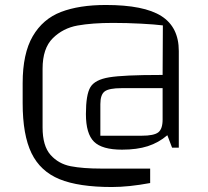

<svg xmlns="http://www.w3.org/2000/svg" viewBox="-20 -593 837 771"><path d="M698 -388V0H671L652 -50Q617 -20 573.5 -6Q530 8 470 8Q390 8 357.5 -24Q325 -56 325 -135Q325 -213 343 -243Q361 -273 418.5 -282.5Q476 -292 623 -292H633L634 -491Q603 -495 546 -498Q489 -501 434 -501Q350 -501 291.5 -490.5Q233 -480 192 -439.5Q151 -399 151 -317V-81Q151 -7 183 29Q215 65 264 74.5Q313 84 388 84H583V142Q497 158 429 158Q296 158 219 126.5Q142 95 106.5 22Q71 -51 71 -179V-259Q71 -378 111.5 -447.5Q152 -517 225 -545Q298 -573 405 -573Q558 -573 628 -528.5Q698 -484 698 -388ZM633 -113V-239H468Q418 -239 400.5 -226Q383 -213 383 -175V-48H549Q598 -48 615.5 -61.5Q633 -75 633 -113Z"/></svg>

Font: Changa ExtraLight
Style: Regular
Weight: 275
Designer: Eduardo Rodriguez Tunni
Foundry: Eduardo Rodriguez Tunni
Version: Version 2.002; ttfautohint (v1.5) -l 8 -r 50 -G 200 -x 14 -H